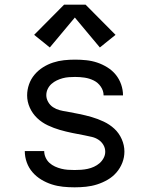

<svg xmlns="http://www.w3.org/2000/svg" viewBox="-20 -793 640 821"><path d="M299 8Q274 8 249.5 5.5Q225 3 201.5 -4.5Q178 -12 156.5 -25Q135 -38 119 -56.5Q103 -75 94.5 -98.5Q86 -122 86 -147Q86 -147 86 -147Q86 -147 86 -147H169Q169 -133 175 -119.5Q181 -106 191.5 -96.5Q202 -87 215 -81Q228 -75 242 -71.5Q256 -68 270 -67Q284 -66 299 -66Q313 -66 327 -67Q341 -68 355 -71Q369 -74 382 -80Q395 -86 405.5 -95Q416 -104 423 -117Q430 -130 430 -144Q430 -160 422 -173.5Q414 -187 401 -195.5Q388 -204 373 -207.5Q358 -211 343 -214Q316 -219 289 -224.5Q262 -230 236 -237.5Q210 -245 184.5 -257Q159 -269 139 -288Q119 -307 107.5 -332.5Q96 -358 96 -385Q96 -409 104 -432Q112 -455 127.5 -473.5Q143 -492 163.5 -505Q184 -518 207 -525.5Q230 -533 253.5 -535.5Q277 -538 301 -538Q325 -538 349 -535.5Q373 -533 395.5 -525.5Q418 -518 439 -505Q460 -492 475 -473.5Q490 -455 498 -432Q506 -409 506 -385Q506 -385 506 -385Q506 -385 506 -385H423Q423 -405 411 -422.5Q399 -440 380.5 -449Q362 -458 342 -461Q322 -464 301 -464Q288 -464 274.5 -463Q261 -462 248 -458.5Q235 -455 222.5 -449Q210 -443 200 -434Q190 -425 184 -412.5Q178 -400 178 -386Q178 -371 186 -357Q194 -343 207 -334.5Q220 -326 235 -322Q250 -318 265 -316Q292 -311 319 -305.5Q346 -300 372 -292.5Q398 -285 423.5 -273Q449 -261 469 -242.5Q489 -224 500.5 -198Q512 -172 512 -145Q512 -120 503 -97Q494 -74 478 -55.5Q462 -37 440.5 -24.5Q419 -12 395.5 -4.5Q372 3 347.5 5.5Q323 8 299 8ZM193 -590 126 -644 254 -773H346L474 -644L407 -590L300 -718Z"/></svg>

Font: Iosevka Mono
Style: Regular
Weight: 400
Designer: Belleve Invis
Foundry: Belleve Invis
Version: Version 11.1.1